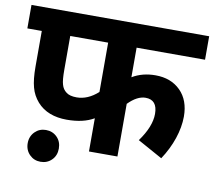

<svg xmlns="http://www.w3.org/2000/svg" viewBox="-78 -712 992 889"><g transform="rotate(10 417.5 -268.0)"><path d="M513.7 -247.6C542 -276.4 569.3 -290.5 595.2 -290.5C632.3 -290.5 650.9 -268.6 650.9 -224.1C650.9 -184.6 633.3 -140.1 598.1 -91.8L714.8 -27.3C759.3 -94.2 784.7 -169.4 784.7 -235.4C784.7 -286.1 770 -326.7 740.2 -356.4C710.4 -386.2 670.9 -400.9 622.6 -400.9C581.5 -400.9 545.4 -391.6 513.7 -372.6V-511.7H835.4V-622.1H0V-511.7H67.9V-344.7C67.9 -304.2 71.3 -271.5 78.1 -247.1C84.5 -222.7 96.2 -201.2 112.8 -182.1C146 -144.5 193.8 -127 252.4 -127C304.7 -127 346.7 -136.7 379.9 -156.2V0H513.7ZM379.9 -511.7V-279.8C348.1 -251 314.5 -236.8 279.8 -236.8C257.8 -236.8 241.2 -241.2 230.5 -250C219.2 -258.3 211.9 -269.5 208 -283.7C203.6 -297.4 201.7 -320.3 201.7 -353V-511.7ZM167 -63.5C146.5 -63.5 129.4 -56.6 115.2 -42.5C101.1 -28.3 93.8 -10.3 93.8 11.2C93.8 32.7 101.1 50.8 115.2 64.9C129.4 79.1 146.5 85.9 167 85.9C187.5 85.9 205.1 79.1 219.2 64.9C233.4 50.8 240.2 32.7 240.2 11.2C240.2 -10.3 233.4 -28.3 219.2 -42.5C205.1 -56.6 187.5 -63.5 167 -63.5Z"/></g></svg>

Font: Noto Reveo Sans
Style: Bold
Weight: 700
Designer: Monotype Design team
Foundry: Monotype Imaging Inc.
Version: Version 1.04